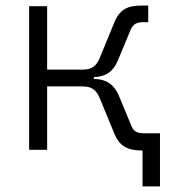

<svg xmlns="http://www.w3.org/2000/svg" viewBox="-20 -540 626 692"><path d="M85 0H149.9V-228.5H278.8C311 -228.5 328.1 -214.8 339.8 -185.5L391.6 -59.6C410.6 -13.2 439 2.4 492.2 2.4H493.7V131.8H556.6V-59.6H498C475.6 -59.6 462.4 -65.9 454.6 -84L407.7 -196.8C391.1 -235.8 361.8 -255.4 318.8 -255.4H318.4V-262.2C360.4 -262.7 388.2 -282.2 404.3 -320.8L451.2 -433.6C459.5 -452.6 472.7 -460 494.6 -460H514.2V-520H490.7C437 -520 410.6 -504.4 391.6 -458L339.8 -332C328.1 -302.7 311 -289.1 278.8 -289.1H149.9V-517.6H85Z"/></svg>

Font: Cascadia Code Light
Style: Regular
Weight: 300
Monospace: yes
Designer: Aaron Bell
Foundry: Saja Typeworks
Version: Version 2404.023